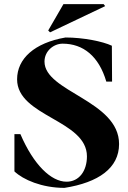

<svg xmlns="http://www.w3.org/2000/svg" viewBox="-20 -898 622 932"><path d="M50 -66C92 -26 183 14 293 14C458 -12 558 -82 558 -199C558 -410 196 -452 196 -599C196 -651 241 -686 284 -686C384 -686 460 -625 496 -502H524L523 -676C479 -697 384 -716 298 -716C147 -690 63 -613 63 -513C63 -332 402 -316 402 -139C402 -68 364 -16 303 -16C228 -16 143 -98 79 -247H50ZM223 -741 490 -868V-869L483 -878H288L214 -750Z"/></svg>

Font: Mazius Display
Style: Bold
Weight: 700
Designer: Alberto Casagrande & Collletttivo
Foundry: Collletttivo
Version: Version 2.000;Glyphs 3.2 (3221)